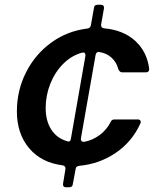

<svg xmlns="http://www.w3.org/2000/svg" viewBox="-20 -687 680 807"><path d="M257 100Q250 100 247 96Q244 92 245 85L255 24V20Q255 11 244 8Q154 -3 102.5 -64Q51 -125 51 -219Q51 -307 89.5 -383Q128 -459 195.5 -508Q263 -557 347 -567Q360 -569 362 -581L375 -654Q376 -667 390 -667H404Q411 -667 414.5 -663Q418 -659 417 -652L405 -584V-581Q405 -570 417 -568Q498 -561 548 -515.5Q598 -470 607 -398V-395Q607 -390 603.5 -386.5Q600 -383 594 -383H493Q483 -383 477 -397Q470 -425 449.5 -444Q429 -463 399 -468L395 -469Q390 -469 386.5 -465.5Q383 -462 382 -457L320 -105V-102Q320 -96 324 -93Q328 -90 335 -91Q370 -98 399 -119.5Q428 -141 445 -174Q449 -185 461 -185H559Q567 -185 570 -180Q573 -175 570 -168Q535 -91 466.5 -44.5Q398 2 313 10Q299 12 298 23L286 87Q285 100 271 100ZM268 -92Q276 -92 278 -104L339 -452V-456Q339 -462 335.5 -464.5Q332 -467 326 -466Q281 -454 246 -419Q211 -384 191.5 -335Q172 -286 172 -233Q172 -179 195.5 -142.5Q219 -106 261 -94Q265 -92 268 -92Z"/></svg>

Font: Open Sauce Two SemiBold Italic
Style: Regular
Weight: 600
Italic angle: -10°
Designer: Alfredo Marco Pradil
Foundry: Creative Sauce Fz LLC
Version: Version 1.477